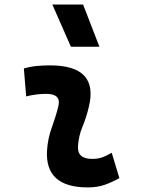

<svg xmlns="http://www.w3.org/2000/svg" viewBox="-20 -815 626 845"><path d="M471.7 -142.6 505.4 -31.2Q475.6 -14.2 442.4 -2.2Q409.2 9.8 366.2 9.8Q176.8 9.8 187 -153.3Q190.4 -205.6 208 -253.9Q225.6 -302.2 236.3 -345.2Q251.5 -401.9 184.6 -401.9Q138.2 -401.9 95.2 -390.6L85 -513.7Q113.8 -522 142.6 -524.7Q171.4 -527.3 200.2 -527.3Q415.5 -527.3 371.1 -345.2Q359.9 -297.4 343.3 -258.3Q326.7 -219.2 323.2 -172.4Q319.3 -115.7 385.3 -115.7Q409.7 -115.7 428 -121.8Q446.3 -127.9 471.7 -142.6ZM292 -609.4 210.4 -794.9H345.7L417.5 -609.4Z"/></svg>

Font: Cascadia Code PL
Style: Bold Italic
Weight: 700
Italic angle: -10°
Monospace: yes
Designer: Aaron Bell
Foundry: Saja Typeworks
Version: Version 2404.023; ttfautohint (v1.8.4)